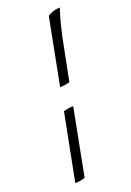

<svg xmlns="http://www.w3.org/2000/svg" viewBox="-185 -864 771 1128"><g transform="rotate(-20 201.0 -300.0)"><path d="M188 -360 269 -777Q280 -785 301 -792.5Q322 -800 346 -800Q330 -752 315.5 -694Q301 -636 286 -556L249 -369Q233 -364 218 -362Q203 -360 188 -360ZM79 200 161 -220Q176 -224 191.5 -226.5Q207 -229 222 -229L141 190Q133 193 116.5 196.5Q100 200 79 200Z"/></g></svg>

Font: Texturina Medium 12pt Light
Style: Italic
Weight: 300
Italic angle: -11°
Version: Version 1.002